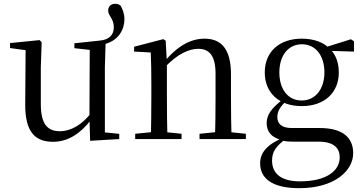

<svg xmlns="http://www.w3.org/2000/svg" viewBox="-20 -735 1920 1015"><path d="M260.9 14.6C342.5 14.6 410.3 -33.6 461.7 -103H488.1L464.9 -141.8C417.3 -78.8 358.2 -41.4 296.3 -41.4C231.5 -41.4 195.8 -78.2 195.8 -185.1V-380.4L200.2 -511.5L189.5 -523L33.1 -507.3V-481L137.7 -466.6L115.5 -483.7L113.3 -185.8C112.1 -37 165.6 14.6 260.9 14.6ZM456.4 9.3 610.3 0.2V-27.4L534.4 -35V-380.4L538.4 -513.9L504.4 -497.2C592.1 -505 637.7 -565.2 637.7 -634.4C637.7 -663.7 628.4 -685.1 617.5 -705.5C607.1 -713.1 597.8 -715 587.5 -715C566.6 -715 551.7 -699.4 551.7 -680.1C551.7 -650.7 581.6 -637.9 581.6 -590.9C581.6 -554.1 561.3 -524.4 505.2 -520.2L373.2 -506.2V-480.3L454.4 -471.2L452.8 -115.5V-114.1Z M694.7 0H939.7V-27.8L835.8 -38.6H803.4L694.7 -27.8ZM776.9 0H865.3C863.3 -48.6 862.3 -160.9 862.3 -228.5V-403.1L855.9 -519.8L842.9 -528L688.8 -487.9V-462.4L776.9 -457.5C779.1 -407.9 780.1 -357.6 780.1 -289.4V-228.5C780.1 -160.9 779.1 -48.6 776.9 0ZM1034.8 0H1279.8V-27.8L1175.3 -38.6H1142.3L1034.8 -27.8ZM1116.5 0H1204.2C1202.2 -48.6 1201 -158.7 1201 -228.5V-342.4C1201 -477.3 1148.6 -530.6 1061.5 -530.6C991.5 -530.6 919.6 -495.3 846.8 -406H836.7L845.2 -372.4C917.6 -452.6 982.3 -476.9 1027.6 -476.9C1085.7 -476.9 1119.5 -442.6 1119.5 -344.3V-228.5C1119.5 -158.7 1118.5 -48.6 1116.5 0Z M1562.5 259.8C1747.6 259.8 1847.1 168.2 1847.1 75C1847.1 -9 1790.2 -58.2 1669.5 -58.2H1522.7C1468.1 -58.2 1446.1 -81.6 1446.1 -115.9C1446.1 -148.9 1461.6 -170.5 1497.1 -206.2L1474.3 -217.6V-208.6C1413.7 -162.5 1389.7 -126.4 1389.7 -83.9C1389.7 -38.8 1415 -8.6 1466.8 4.5V6.9C1488.5 13.2 1510.8 13.9 1542 13.9H1664.8C1749.2 13.9 1775.9 51.9 1775.9 96.6C1775.9 169.2 1704.4 223.7 1565.5 223.7C1471.2 223.7 1418.2 186.3 1418.2 113.8C1418.2 65.3 1440.7 36.8 1492.8 -2.4L1487.6 -11.3C1400 23.4 1355.2 66.1 1355.2 128C1355.2 204.5 1413.1 259.8 1562.5 259.8ZM1575.4 -174.1C1695.3 -174.1 1771.1 -245.2 1771.1 -351.9C1771.1 -404.5 1754.5 -447.8 1722.8 -477.8L1720.1 -480.5C1688.1 -512.1 1638.1 -530.6 1575.6 -530.6C1454.7 -530.6 1379.7 -459.7 1379.7 -351.9C1379.7 -245.2 1454 -174.1 1575.4 -174.1ZM1574.6 -203.7C1502.4 -203.7 1456.8 -263.1 1456.8 -351.9C1456.8 -441.8 1503.8 -501 1576.4 -501C1647 -501 1695 -442.8 1695 -352.7C1695 -263.9 1647.4 -203.7 1574.6 -203.7ZM1689.9 -467.3 1851.5 -462.2V-516.5L1835.1 -527.5L1695.9 -483.9H1689.9Z"/></svg>

Font: Source Han Serif CN VF
Style: Regular
Weight: 250
Designer: Ryoko NISHIZUKA 西塚涼子 (kana & ideographs); Frank Grießhammer (Latin, Greek & Cyrillic); Wenlong ZHANG 张文龙 (bopomofo); San
Foundry: Adobe
Version: Version 2.002;hotconv 1.1.0;makeotfexe 2.6.0